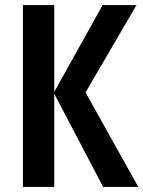

<svg xmlns="http://www.w3.org/2000/svg" viewBox="-20 -734 563 754"><path d="M523 0H385L193 -366V0H70V-714H193V-373L383 -714H516L316 -371Z"/></svg>

Font: Avrile Sans Condensed SemiBold
Style: Regular
Weight: 600
Width: 3
Designer: Monotype Design Team
Foundry: Monotype Imaging Inc.
Version: Version 2.001;September 10, 2019;FontCreator 11.5.0.2425 64-